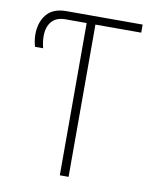

<svg xmlns="http://www.w3.org/2000/svg" viewBox="-81 -778 692 842"><g transform="rotate(10 265.0 -357.0)"><path d="M243 0V-678H149Q108 -678 87.5 -654Q67 -630 67 -589Q67 -573 69.5 -558.5Q72 -544 74 -536H38Q35 -546 32.5 -560.5Q30 -575 30 -590Q30 -644 58.5 -679Q87 -714 146 -714H486V-678H282V0Z"/></g></svg>

Font: Noto Sans Mono Condensed ExtraLight
Style: Regular
Weight: 200
Width: 3
Designer: Monotype Design Team
Foundry: Monotype Imaging Inc.
Version: Version 2.014; ttfautohint (v1.8.4.7-5d5b)